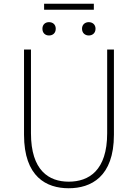

<svg xmlns="http://www.w3.org/2000/svg" viewBox="-20 -990 734 1023"><path d="M346 13C464 13 587 -47 587 -272V-726H551V-280C551 -81 453 -22 346 -22C241 -22 145 -81 145 -280V-726H108V-272C108 -47 228 13 346 13ZM241 -801C262 -801 277 -814 277 -837C277 -859 262 -872 241 -872C221 -872 206 -859 206 -837C206 -814 221 -801 241 -801ZM215 -938H480V-970H215ZM453 -801C473 -801 489 -814 489 -837C489 -859 473 -872 453 -872C433 -872 417 -859 417 -837C417 -814 433 -801 453 -801Z"/></svg>

Font: Source Han Sans CN ExtraLight
Style: Regular
Weight: 250
Designer: Ryoko NISHIZUKA (kana & ideographs); Paul D. Hunt (Latin, Greek & Cyrillic); Wenlong ZHANG (bopomofo); Sandoll Communica
Foundry: Adobe Systems Incorporated
Version: Version 1.004;PS 1.004;hotconv 16.6.51;makeotf.lib2.5.65220